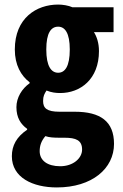

<svg xmlns="http://www.w3.org/2000/svg" viewBox="-20 -594 540 842"><path d="M229 228C384 228 480 145 480 37C480 -62 420 -104 308 -104H241C185 -104 169 -120 169 -151C169 -173 175 -183 184 -197C206 -188 226 -186 244 -186C332 -186 414 -246 414 -370C414 -406 404 -434 392 -453H478V-562H298C280 -570 255 -574 235 -574C140 -574 45 -515 45 -377C45 -309 72 -262 110 -233V-229C76 -205 52 -166 52 -124C52 -78 71 -49 99 -29V-25C53 6 32 44 32 91C32 185 124 228 229 228ZM235 -275C205 -275 183 -303 183 -377C183 -450 204 -477 235 -477C265 -477 286 -449 286 -377C286 -303 265 -275 235 -275ZM244 135C188 135 154 110 154 69C154 45 161 24 179 3C197 9 216 10 243 10H263C313 10 340 21 340 62C340 100 301 135 244 135Z"/></svg>

Font: Noto Sans Mono CJK SC
Style: Bold
Weight: 700
Designer: Ryoko NISHIZUKA 西塚涼子 (kana, bopomofo & ideographs); Paul D. Hunt (Latin, Greek & Cyrillic); Sandoll Communications 산돌커뮤니
Foundry: Adobe
Version: Version 2.004;hotconv 1.0.118;makeotfexe 2.5.65603